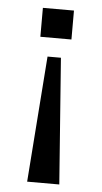

<svg xmlns="http://www.w3.org/2000/svg" viewBox="-49 -517 379 714"><g transform="rotate(5 140.0 -159.5)"><path d="M80 165 115 -305H165L200 165ZM82 -484H198V-376H82Z"/></g></svg>

Font: Play
Style: Regular
Weight: 400
Designer: Jonas Hecksher
Foundry: Jonas Hecksher, Playtypeª, e-types AS
Version: Version 1.002